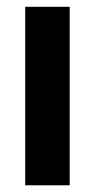

<svg xmlns="http://www.w3.org/2000/svg" viewBox="-20 -553 284 573"><path d="M55.2 0V-532.7H188V0Z"/></svg>

Font: Reddit Sans Condensed
Style: Bold
Weight: 700
Designer: Stephen Hutchings
Foundry: Reddit
Version: Version 1.014